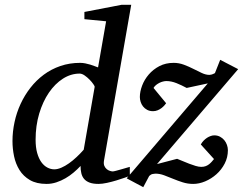

<svg xmlns="http://www.w3.org/2000/svg" viewBox="-20 -757 1016 803"><path d="M636.7 -70.8 720.7 -92.8Q731 -88.9 744.1 -83.3Q757.3 -77.6 771.2 -72.3Q785.2 -66.9 798.3 -63Q811.5 -59.1 821.8 -59.1Q832.5 -59.1 840.6 -62.3Q848.6 -65.4 854.7 -70.3Q860.8 -75.2 865.7 -80.8Q870.6 -86.4 875 -91.8L819.8 -152.8Q824.7 -161.6 831.5 -168.7Q838.4 -175.8 845.9 -180.7Q853.5 -185.5 861.3 -188.2Q869.1 -190.9 876 -190.9Q889.6 -190.9 900.1 -185.3Q910.6 -179.7 918 -170.9Q925.3 -162.1 929.2 -150.9Q933.1 -139.6 933.1 -128.9Q933.1 -98.6 919.7 -72.8Q906.2 -46.9 885 -28.1Q863.8 -9.3 838.1 1.5Q812.5 12.2 788.1 12.2Q765.1 12.2 744.4 5.6Q723.6 -1 704.3 -9Q685.1 -17.1 666.5 -23.9Q647.9 -30.8 629.9 -30.8Q626 -30.8 618.4 -29.3Q610.8 -27.8 604 -21L579.1 25.9L509.8 -11.2L516.6 -19Q510.7 -17.1 501.5 -13.7Q485.8 -8.3 466.8 -2.4Q447.8 3.4 427.5 7.8Q407.2 12.2 392.1 12.2Q369.1 12.2 354.5 6.6Q339.8 1 331.5 -9Q323.2 -19 320.1 -32.7Q316.9 -46.4 316.9 -63Q303.7 -48.8 287.8 -35.4Q272 -22 253.9 -11.5Q235.8 -1 215.8 5.6Q195.8 12.2 174.8 12.2Q132.8 12.2 105.2 -3.9Q77.6 -20 61.5 -45.9Q45.4 -71.8 38.8 -103.5Q32.2 -135.3 32.2 -167Q32.2 -206.5 40.8 -246.3Q49.3 -286.1 66.2 -322.5Q83 -358.9 107.4 -390.1Q131.8 -421.4 163.1 -444.6Q194.3 -467.8 232.7 -481Q271 -494.1 314.9 -494.1Q326.2 -494.1 336.9 -491.9Q347.7 -489.7 357.4 -486.8Q367.2 -483.9 375.5 -480.5Q383.8 -477.1 390.1 -475.1L423.8 -668L333 -676.8V-707L487.8 -736.8H528.8L415 -85.9Q412.6 -71.8 416.5 -63Q420.4 -54.2 427 -49.1Q433.6 -43.9 440.7 -42Q447.8 -40 451.2 -40Q454.6 -40 465.1 -42.7Q475.6 -45.4 487.3 -48.8Q499 -52.2 509.3 -55.2L522.9 -59.1V-26.4L849.1 -408.2L760.7 -389.2Q740.2 -400.4 718.3 -409.2Q696.3 -418 675.8 -418Q669.4 -418 661.6 -416Q653.8 -414.1 646.5 -410.4Q639.2 -406.7 632.6 -401.4Q626 -396 622.1 -389.2L674.8 -325.2Q672.9 -322.3 668 -316.7Q663.1 -311 656 -305.4Q648.9 -299.8 639.6 -295.9Q630.4 -292 620.1 -292Q606 -292 595.5 -297.6Q585 -303.2 578.1 -312Q571.3 -320.8 568.1 -331.3Q564.9 -341.8 564.9 -351.1Q564.9 -374 574.5 -399.2Q584 -424.3 602.3 -445.6Q620.6 -466.8 646.7 -480.5Q672.9 -494.1 706.1 -494.1Q728.5 -494.1 749.3 -486.3Q770 -478.5 788.6 -469Q807.1 -459.5 824 -451.7Q840.8 -443.8 856 -443.8Q858.9 -443.8 864.3 -445.1Q869.6 -446.3 878.9 -451.2L900.9 -506.8L976.1 -467.8ZM376 -394Q376.5 -396 370.4 -405Q364.3 -414.1 354.7 -423.8Q345.2 -433.6 334 -441.4Q322.8 -449.2 313 -449.2Q276.4 -449.2 243.2 -428Q210 -406.7 184.6 -369.6Q159.2 -332.5 144 -282Q128.9 -231.4 128.9 -172.9Q128.9 -140.6 135.5 -117.2Q142.1 -93.8 153.1 -78.6Q164.1 -63.5 178.2 -56.2Q192.4 -48.8 207 -48.8Q220.7 -48.8 236.6 -55.7Q252.4 -62.5 268.6 -74Q284.7 -85.4 300.5 -100.3Q316.4 -115.2 330.1 -130.9Z"/></svg>

Font: Charis SIL
Style: Italic
Weight: 400
Italic angle: -11°
Foundry: SIL International
Version: Version 4.112